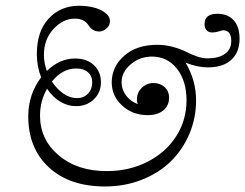

<svg xmlns="http://www.w3.org/2000/svg" viewBox="-20 -616 865 677"><path d="M350.6 41.5Q225.1 41.5 152.3 -25.9Q79.6 -93.3 79.6 -206.1Q79.6 -282.7 125 -343.3Q109.9 -381.8 109.9 -425.3Q109.9 -505.9 151.9 -550.8Q193.8 -595.7 258.8 -595.7Q283.7 -595.7 307.6 -590.3Q331.5 -585 349.6 -572Q367.7 -559.1 367.7 -541Q367.7 -526.4 355.5 -515.6Q343.3 -504.9 330.6 -504.9Q305.7 -504.9 292 -526.9Q277.3 -550.3 243.7 -550.3Q201.7 -550.3 168.2 -513.4Q134.8 -476.6 134.8 -422.4Q134.8 -395.5 145 -365.7Q190.4 -409.7 244.6 -409.7Q286.6 -409.7 311.3 -386.2Q335.9 -362.8 335.9 -325.7Q335.9 -290 311 -265.9Q286.1 -241.7 248 -241.7Q218.3 -241.7 191.7 -258.1Q165 -274.4 146 -303.2Q121.1 -259.8 121.1 -208.5Q121.1 -124 186.8 -68.4Q252.4 -12.7 356.4 -12.7Q436 -12.7 500.7 -45.9Q565.4 -79.1 601.6 -136Q637.7 -192.9 637.7 -262.2Q637.7 -331.1 603.8 -373.8Q569.8 -416.5 516.1 -416.5Q473.1 -416.5 440.9 -389.2Q408.7 -361.8 408.7 -325.7Q408.7 -300.3 424.3 -279.5Q439.9 -258.8 465.3 -249Q462.9 -257.8 462.9 -266.1Q462.9 -289.6 480 -306.4Q497.1 -323.2 521 -323.2Q544.4 -323.2 560.3 -309.1Q576.2 -294.9 576.2 -271Q576.2 -243.7 555.9 -226.8Q535.6 -210 500.5 -210Q447.3 -210 410.6 -243.9Q374 -277.8 374 -325.2Q374 -380.9 418 -419.4Q461.9 -458 534.2 -458Q563.5 -458 590.6 -450.4Q617.7 -442.9 634.5 -434.1Q651.4 -425.3 672.4 -417.7Q693.4 -410.2 711.9 -410.2Q750.5 -410.2 772.9 -425.8Q795.4 -441.4 795.4 -472.2Q795.4 -491.2 787.6 -500.2Q779.8 -509.3 768.6 -509.3Q763.7 -509.3 751.7 -505.4Q739.7 -501.5 728.5 -501.5Q715.3 -501.5 708.3 -509.5Q701.2 -517.6 701.2 -531.2Q701.2 -567.4 746.6 -567.4Q783.2 -567.4 804 -544.4Q824.7 -521.5 824.7 -479.5Q824.7 -432.1 795.9 -405.3Q767.1 -378.4 711.9 -378.4Q677.7 -378.4 634.3 -395Q671.4 -333 671.4 -262.2Q671.4 -199.2 647.5 -143.3Q623.5 -87.4 581.8 -46.6Q540 -5.9 480 17.8Q419.9 41.5 350.6 41.5ZM251.5 -270Q274.9 -270 290 -285.6Q305.2 -301.3 305.2 -325.7Q305.2 -348.1 290 -361.3Q274.9 -374.5 248.5 -374.5Q200.2 -374.5 163.1 -328.6Q180.2 -302.2 203.4 -286.1Q226.6 -270 251.5 -270Z"/></svg>

Font: Elstob Light
Style: Italic
Weight: 300
Italic angle: -20°
Designer: Peter S. Baker
Version: Version 1.015